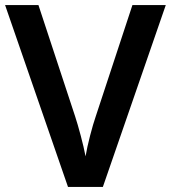

<svg xmlns="http://www.w3.org/2000/svg" viewBox="-20 -734 671 754"><path d="M631 -714H500L356 -277C343 -240 323 -164 316 -120C308 -164 287 -241 275 -277L131 -714H0L247 0H384Z"/></svg>

Font: Noto Sans Gurmukhi SemiBold
Style: Regular
Weight: 600
Designer: Jelle Bosma - Monotype Design Team
Foundry: Monotype Imaging Inc.
Version: Version 2.004